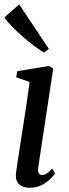

<svg xmlns="http://www.w3.org/2000/svg" viewBox="-21 -852 318 882"><path d="M116 10.5Q95.5 10.5 80.2 3.5Q65 -3.5 57.5 -18Q50 -32.5 52.5 -56Q54.5 -72.5 59.5 -105.5Q64.5 -138.5 71.2 -182.8Q78 -227 86 -277.2Q94 -327.5 101.5 -378.5Q109 -429.5 115 -475.5L53.5 -497L58.5 -525L203 -549L223.5 -537.5L154.5 -82.5Q151.5 -64 157 -56Q162.5 -48 171 -48Q181.5 -48 192.2 -54.2Q203 -60.5 219.5 -77.5L231.5 -54Q224.5 -44 208.8 -28.8Q193 -13.5 169.5 -1.5Q146 10.5 116 10.5ZM180.5 -610Q161.5 -622 135.5 -641.5Q109.5 -661 82.8 -684.2Q56 -707.5 33.8 -730.5Q11.5 -753.5 -1 -772L67 -832L203.5 -627.5Z"/></svg>

Font: Merriweather 60pt
Style: Italic
Weight: 400
Italic angle: -7.8°
Version: Version 2.101